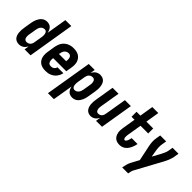

<svg xmlns="http://www.w3.org/2000/svg" viewBox="75 -1685 2850 2850"><g transform="rotate(45 1500.0 -260.0)"><path d="M148 8Q122 8 98.5 -1Q75 -10 59 -28.5Q43 -47 35.5 -70.5Q28 -94 25.5 -119.5Q23 -145 24.5 -171Q26 -197 31 -223L50 -343Q54 -364 59.5 -385Q65 -406 74 -426.5Q83 -447 96 -466Q109 -485 126.5 -499.5Q144 -514 165 -521Q186 -528 207 -528Q232 -528 254.5 -520.5Q277 -513 292 -496.5Q307 -480 316 -459Q325 -438 329 -415L382 -735H507L386 0H261L273 -74Q263 -56 250.5 -40.5Q238 -25 221.5 -14Q205 -3 186 2.5Q167 8 148 8ZM204 -97Q219 -97 235 -102.5Q251 -108 263 -120Q275 -132 281.5 -147.5Q288 -163 290 -179L310 -299Q312 -312 313.5 -325Q315 -338 314.5 -351Q314 -364 311.5 -376.5Q309 -389 303 -399.5Q297 -410 286.5 -416.5Q276 -423 262 -423Q245 -423 228 -415Q211 -407 199.5 -392.5Q188 -378 182 -361Q176 -344 173 -326L153 -206Q151 -194 150 -182Q149 -170 150 -158.5Q151 -147 154 -135.5Q157 -124 163.5 -115.5Q170 -107 180.5 -102Q191 -97 204 -97Z M703 8Q673 8 645 2Q617 -4 593.5 -19Q570 -34 554.5 -57Q539 -80 532 -107.5Q525 -135 525.5 -164.5Q526 -194 531 -223L550 -343Q555 -368 563.5 -392.5Q572 -417 586.5 -439.5Q601 -462 622 -479.5Q643 -497 667 -508Q691 -519 716 -523.5Q741 -528 766 -528Q796 -528 824.5 -522Q853 -516 876.5 -501.5Q900 -487 917 -464Q934 -441 941.5 -413.5Q949 -386 948.5 -356Q948 -326 943 -297L928 -208H653V-206Q651 -194 650.5 -181.5Q650 -169 651.5 -156.5Q653 -144 657 -133Q661 -122 668.5 -113.5Q676 -105 688 -101Q700 -97 712 -97Q725 -97 739 -100Q753 -103 764 -111Q775 -119 783.5 -131.5Q792 -144 794 -157H918Q914 -134 903.5 -111Q893 -88 877.5 -68Q862 -48 841.5 -33Q821 -18 798 -8.5Q775 1 750.5 4.5Q726 8 703 8ZM670 -312H820L821 -314Q823 -326 824 -338.5Q825 -351 823.5 -362.5Q822 -374 818.5 -385.5Q815 -397 807.5 -405.5Q800 -414 789.5 -418.5Q779 -423 766 -423Q749 -423 731 -415.5Q713 -408 700.5 -393.5Q688 -379 682 -361.5Q676 -344 673 -326Z M966 215 1088 -520H1213L1201 -446Q1211 -464 1223.5 -479.5Q1236 -495 1252 -506Q1268 -517 1287 -522.5Q1306 -528 1325 -528Q1351 -528 1374.5 -519Q1398 -510 1414 -491.5Q1430 -473 1437.5 -449.5Q1445 -426 1448 -400.5Q1451 -375 1449 -349Q1447 -323 1443 -297L1423 -177Q1420 -156 1414.5 -135Q1409 -114 1400 -93.5Q1391 -73 1378 -54Q1365 -35 1347.5 -20.5Q1330 -6 1308.5 1Q1287 8 1266 8Q1241 8 1219 0.5Q1197 -7 1181.5 -23.5Q1166 -40 1157 -61Q1148 -82 1144 -105L1091 215ZM1212 -97Q1229 -97 1245.5 -105Q1262 -113 1273.5 -127.5Q1285 -142 1291.5 -159Q1298 -176 1301 -194L1321 -314Q1323 -326 1324 -338Q1325 -350 1323.5 -361.5Q1322 -373 1319 -384.5Q1316 -396 1309.5 -404.5Q1303 -413 1293 -418Q1283 -423 1270 -423Q1255 -423 1239 -417.5Q1223 -412 1211 -400Q1199 -388 1192.5 -372.5Q1186 -357 1183 -341L1163 -221Q1161 -208 1160 -195Q1159 -182 1159.5 -169Q1160 -156 1162 -143.5Q1164 -131 1170.5 -120.5Q1177 -110 1187.5 -103.5Q1198 -97 1212 -97Z M1652 8Q1626 8 1603.5 -1.5Q1581 -11 1566 -29.5Q1551 -48 1543 -71.5Q1535 -95 1533 -120.5Q1531 -146 1532.5 -172Q1534 -198 1539 -223L1588 -520H1713L1661 -206Q1659 -195 1658 -183Q1657 -171 1657.5 -159.5Q1658 -148 1661 -137Q1664 -126 1669.5 -116.5Q1675 -107 1685.5 -102Q1696 -97 1708 -97Q1723 -97 1738.5 -103Q1754 -109 1765 -121Q1776 -133 1782 -148Q1788 -163 1790 -179L1847 -520H1972L1886 0H1761L1773 -72Q1763 -56 1751 -40.5Q1739 -25 1723 -14Q1707 -3 1688.5 2.5Q1670 8 1652 8Z M2256 8Q2230 8 2206 1Q2182 -6 2163.5 -21.5Q2145 -37 2134 -59Q2123 -81 2118 -106Q2113 -131 2114.5 -157Q2116 -183 2120 -209L2154 -415H2091V-520H2172L2207 -735H2333L2298 -520H2441V-415H2280L2243 -192Q2242 -182 2240.5 -173Q2239 -164 2239 -155Q2239 -146 2239.5 -137Q2240 -128 2242 -119.5Q2244 -111 2250 -104Q2256 -97 2265 -97Q2274 -97 2281 -104Q2288 -111 2293 -119.5Q2298 -128 2301 -136.5Q2304 -145 2307 -154Q2310 -163 2312 -172Q2314 -181 2315 -189V-192H2439V-186Q2435 -163 2427.5 -140Q2420 -117 2409 -95.5Q2398 -74 2382.5 -54Q2367 -34 2347 -19.5Q2327 -5 2303 1.5Q2279 8 2256 8Z M2650 215H2525L2526 208Q2532 175 2540.5 142.5Q2549 110 2565 79L2633 -47L2582 -290Q2574 -328 2571.5 -367Q2569 -406 2576 -447L2588 -520H2713L2701 -447Q2695 -412 2696.5 -377.5Q2698 -343 2704 -310L2721 -208L2793 -340Q2806 -366 2818 -392.5Q2830 -419 2835 -447L2847 -520H2972L2960 -447Q2953 -406 2937.5 -367Q2922 -328 2902 -290L2674 129Q2664 148 2659.5 168Q2655 188 2651 208Z"/></g></svg>

Font: Iosevka Term Curly XBd Obl
Style: Regular
Weight: 800
Italic angle: -9°
Designer: Belleve Invis
Foundry: Belleve Invis
Version: Version 32.3.0